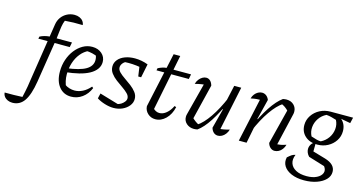

<svg xmlns="http://www.w3.org/2000/svg" viewBox="-222 -1164 3407 1796"><g transform="rotate(15 1481.5 -266.5)"><path d="M-37 206Q-62 206 -83 196.5Q-104 187 -116.5 170Q-129 153 -130 132Q-84 133 -43 132Q-2 131 41 129Q48 97 53.5 72Q59 47 63.5 20Q68 -7 73 -43L160 -605Q166 -644 187.5 -674Q209 -704 242.5 -721.5Q276 -739 315 -739Q342 -739 363.5 -729.5Q385 -720 397.5 -703.5Q410 -687 412 -666Q322 -669 240 -662Q234 -647 230 -633Q226 -619 223 -600Q220 -581 216.5 -552Q213 -523 208 -479L140 -47Q119 84 77 145Q35 206 -37 206ZM44 -436 48 -457Q69 -468 93 -474.5Q117 -481 144 -483H357L348 -436Z M478 9Q405 9 361.5 -45.5Q318 -100 318 -192Q318 -253 336.5 -307.5Q355 -362 387.5 -403.5Q420 -445 462 -469Q504 -493 553 -493Q609 -493 645.5 -461Q682 -429 682 -380Q682 -342 659.5 -311Q637 -280 596 -257.5Q555 -235 496.5 -220.5Q438 -206 366 -199V-237Q495 -253 553.5 -287.5Q612 -322 612 -380Q612 -409 599 -436L624 -414Q596 -427 566.5 -434Q537 -441 505 -442L531 -448Q486 -428 453.5 -388Q421 -348 404 -295Q387 -242 387 -182Q387 -150 394 -118.5Q401 -87 415 -58L398 -86Q420 -70 445 -62.5Q470 -55 495 -55Q535 -55 573.5 -74.5Q612 -94 646 -133L659 -122Q634 -61 585.5 -26Q537 9 478 9Z M726 -41 738 -91 934 -33 906 -35Q930 -38 949.5 -50Q969 -62 981.5 -78.5Q994 -95 994 -112Q994 -136 972 -158Q950 -180 918.5 -201.5Q887 -223 855 -247Q823 -271 801.5 -300Q780 -329 780 -365Q780 -402 804 -431Q828 -460 870.5 -476Q913 -492 966 -492Q997 -492 1029.5 -486Q1062 -480 1093 -468L1071 -417Q1034 -426 995.5 -430.5Q957 -435 918 -435Q901 -435 883 -434Q865 -433 848 -431L893 -438Q873 -429 860 -411Q847 -393 847 -374Q847 -350 868.5 -328.5Q890 -307 922 -285.5Q954 -264 985.5 -240Q1017 -216 1039 -187.5Q1061 -159 1061 -123Q1061 -88 1037.5 -58Q1014 -28 975 -10Q936 8 888 8Q849 8 803.5 -6Q758 -20 726 -41ZM1038 -336 1019 -468H1093L1066 -336Z M1294 9Q1251 9 1220.5 -19.5Q1190 -48 1188 -89L1304 -623H1368L1254 -54L1249 -92Q1279 -57 1316 -57Q1351 -57 1383.5 -84Q1416 -111 1438 -157L1455 -151Q1439 -79 1394.5 -35Q1350 9 1294 9ZM1188 -436 1192 -457Q1213 -468 1233.5 -474.5Q1254 -481 1277 -483H1510L1501 -436Z M1720 -430 1634 -79 1628 -101Q1647 -82 1667.5 -67Q1688 -52 1706 -45L1686 -43Q1742 -79 1799 -162Q1856 -245 1907 -365L1919 -334Q1893 -272 1865.5 -219.5Q1838 -167 1810.5 -124.5Q1783 -82 1755.5 -51Q1728 -20 1701 -1Q1682 3 1667 3Q1624 3 1595 -22.5Q1566 -48 1566 -87Q1566 -102 1570 -115L1659 -458L1691 -426Q1657 -424 1625.5 -419Q1594 -414 1566 -406Q1573 -432 1587.5 -450.5Q1602 -469 1620 -479.5Q1638 -490 1657 -490Q1679 -490 1695.5 -474.5Q1712 -459 1720 -430ZM1833 -53 1883 -244 1875 -246 1928 -484H1996L1900 -25L1885 -59Q1914 -60 1940.5 -65Q1967 -70 1994 -78Q1987 -53 1972 -33.5Q1957 -14 1938 -4Q1919 6 1900 6Q1876 6 1858.5 -9.5Q1841 -25 1833 -53Z M2382 -53 2471 -405 2474 -382Q2452 -405 2435 -416.5Q2418 -428 2395 -438L2415 -440Q2358 -403 2300 -320Q2242 -237 2192 -118L2180 -150Q2205 -210 2232.5 -262.5Q2260 -315 2288 -357.5Q2316 -400 2344.5 -432Q2373 -464 2400 -483Q2411 -485 2419 -486Q2427 -487 2434 -487Q2478 -487 2505.5 -460.5Q2533 -434 2533 -395Q2533 -389 2532.5 -382.5Q2532 -376 2530 -369L2458 -60Q2484 -62 2504 -66.5Q2524 -71 2543 -78Q2536 -53 2521.5 -33.5Q2507 -14 2487.5 -4Q2468 6 2448 6Q2426 6 2408 -9.5Q2390 -25 2382 -53ZM2102 0 2202 -458 2213 -421Q2187 -421 2163 -419Q2139 -417 2106 -410Q2113 -435 2127 -452.5Q2141 -470 2159.5 -480Q2178 -490 2197 -490Q2220 -490 2238 -476.5Q2256 -463 2266 -438L2217 -241L2224 -238L2177 0Z M2785 201Q2714 201 2662.5 179Q2611 157 2588 119.5Q2565 82 2576 35Q2600 14 2613.5 5Q2627 -4 2649 -9Q2629 38 2641.5 75.5Q2654 113 2694.5 135Q2735 157 2799 157Q2857 157 2896 137.5Q2935 118 2947 87.5Q2959 57 2934 24L2777 -24Q2762 -39 2754.5 -57Q2747 -75 2747 -92Q2747 -118 2762 -140Q2777 -162 2803 -171L2802 -83L2925 -47Q3025 -17 3025 56Q3025 98 2993.5 130.5Q2962 163 2908 182Q2854 201 2785 201ZM2819 -154Q2746 -154 2701 -194.5Q2656 -235 2656 -301Q2656 -351 2684 -393Q2712 -435 2758.5 -459.5Q2805 -484 2862 -484Q2932 -484 2976 -443Q3020 -402 3020 -336Q3020 -286 2993 -244.5Q2966 -203 2920.5 -178.5Q2875 -154 2819 -154ZM2844 -192Q2888 -214 2914.5 -252.5Q2941 -291 2945.5 -337Q2950 -383 2929 -423Q2906 -430 2882.5 -436.5Q2859 -443 2832 -445Q2789 -424 2762.5 -385Q2736 -346 2732 -300.5Q2728 -255 2749 -214Q2781 -203 2803.5 -197.5Q2826 -192 2844 -192ZM2961 -419 2862 -484H3079L3066 -428L2973 -445Z"/></g></svg>

Font: Piazzolla 24pt
Style: Italic
Weight: 400
Italic angle: -11.3°
Designer: Juan Pablo del Peral
Foundry: Huerta Tipografica
Version: Version 2.005